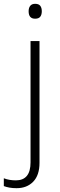

<svg xmlns="http://www.w3.org/2000/svg" viewBox="-72 -746 316 1006"><path d="M78 -687Q78 -705 86.5 -715.5Q95 -726 112 -726Q131 -726 139 -715.5Q147 -705 147 -687Q147 -669 139 -658.5Q131 -648 112 -648Q78 -648 78 -687ZM15 240Q-6 240 -22.5 237Q-39 234 -52 229V188Q-37 194 -21 196.5Q-5 199 11 199Q88 199 88 105V-531H135V107Q135 172 102 206Q69 240 15 240Z"/></svg>

Font: Noto Sans Thaana ExtraLight
Style: Regular
Weight: 200
Designer: David Williams
Foundry: Google Inc.
Version: Version 3.001; ttfautohint (v1.8.4.7-5d5b)